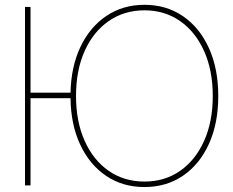

<svg xmlns="http://www.w3.org/2000/svg" viewBox="-20 -755 951 783"><path d="M104.5 -726.6V-377H267.6Q270 -484.4 308.6 -564.9Q347.2 -645.5 414.3 -690.4Q481.4 -735.4 569.3 -735.4Q658.7 -735.4 726.6 -688.7Q794.4 -642.1 832.3 -558.3Q870.1 -474.6 870.1 -363.3Q870.1 -252.4 832.3 -168.7Q794.4 -85 726.6 -38.6Q658.7 7.8 569.3 7.8Q480.5 7.8 413.1 -37.6Q345.7 -83 307.4 -164.6Q269 -246.1 267.6 -354.5H104.5V1H82V-726.6ZM569.3 -14.6Q651.9 -14.6 714.6 -58.3Q777.3 -102.1 812.5 -180.7Q847.7 -259.3 847.7 -363.3Q847.7 -467.8 812.5 -546.4Q777.3 -625 714.6 -668.9Q651.9 -712.9 569.3 -712.9Q486.8 -712.9 423.8 -669.4Q360.8 -626 325.4 -547.4Q290 -468.8 290 -363.3Q290 -259.8 325 -181.2Q359.9 -102.5 422.9 -58.6Q485.8 -14.6 569.3 -14.6Z"/></svg>

Font: Inter Display Thin
Style: Regular
Weight: 100
Designer: Rasmus Andersson
Foundry: rsms
Version: Version 4.000;git-a52131595